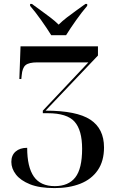

<svg xmlns="http://www.w3.org/2000/svg" viewBox="-20 -951 600 982"><path d="M242 -771Q221 -805 190.5 -848Q160 -891 134 -921V-931H143Q162 -917 187 -899Q212 -881 237 -862Q262 -843 280 -825Q298 -843 322.5 -862Q347 -881 372.5 -899Q398 -917 417 -931H426V-921Q400 -891 369.5 -848Q339 -805 318 -771ZM259 11Q182 11 133.5 -8.5Q85 -28 61.5 -58.5Q38 -89 38 -123Q38 -157 60 -176Q82 -195 119 -195Q119 -97 153 -48Q187 1 260 1Q330 1 365 -43.5Q400 -88 400 -190Q400 -285 361.5 -328.5Q323 -372 224 -372H199V-385L432 -632H171Q128 -632 111 -618Q94 -604 91 -566L89 -547H79L85 -714H481V-667L213 -385Q372 -385 442 -339Q512 -293 512 -197Q512 -127 480 -80.5Q448 -34 391 -11.5Q334 11 259 11Z"/></svg>

Font: Noto Serif Display SemiCondensed Medium
Style: Regular
Weight: 500
Width: 4
Designer: Monotype Design Team
Foundry: Monotype Imaging Inc.
Version: Version 2.009